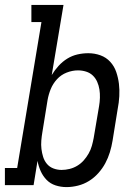

<svg xmlns="http://www.w3.org/2000/svg" viewBox="-46 -755 566 783"><path d="M225 8Q202 8 180.5 1Q159 -6 144 -21.5Q129 -37 120 -57Q111 -77 107 -99L91 0H-26V-70H24L123 -665H82V-735H213L165 -449Q177 -469 193 -486.5Q209 -504 228.5 -516Q248 -528 270 -533Q292 -538 314 -538Q314 -538 314 -538Q314 -538 314 -538Q314 -538 314 -538Q314 -538 314 -538Q340 -538 363.5 -529.5Q387 -521 403.5 -503Q420 -485 428 -461.5Q436 -438 439 -413.5Q442 -389 440.5 -362.5Q439 -336 434 -311L413 -181Q409 -157 402 -134Q395 -111 383.5 -89.5Q372 -68 355 -49Q338 -30 317 -17Q296 -4 272 2Q248 8 225 8ZM205 -62Q221 -62 237.5 -66Q254 -70 269 -79Q284 -88 295.5 -101Q307 -114 315.5 -129Q324 -144 328.5 -160Q333 -176 336 -192L358 -322Q361 -339 361.5 -356.5Q362 -374 359.5 -390Q357 -406 350.5 -421Q344 -436 332.5 -447Q321 -458 305 -463Q289 -468 272 -468Q249 -468 226 -459Q203 -450 186.5 -432Q170 -414 161 -392Q152 -370 148 -347L127 -217Q124 -200 122.5 -182Q121 -164 123 -147.5Q125 -131 130 -115Q135 -99 145.5 -86.5Q156 -74 172 -68Q188 -62 205 -62Z"/></svg>

Font: Iosevka Slab
Style: Italic
Weight: 400
Italic angle: -9°
Monospace: yes
Designer: Belleve Invis
Foundry: Belleve Invis
Version: Version 11.1.0; ttfautohint (v1.8.3)